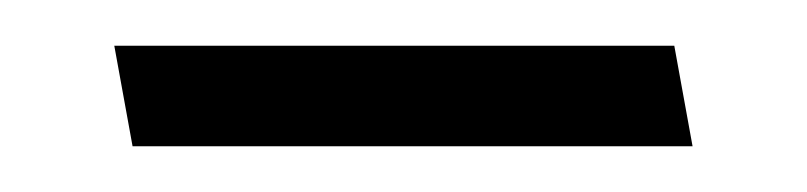

<svg xmlns="http://www.w3.org/2000/svg" viewBox="-20 -315 353 84"><path d="M275 -295H30L38 -251H283Z"/></svg>

Font: Catamaran Thin ExtraLight
Style: Regular
Weight: 250
Version: Version 2.000